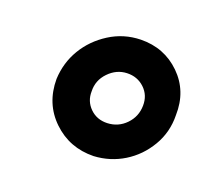

<svg xmlns="http://www.w3.org/2000/svg" viewBox="-47 -734 381 331"><g transform="rotate(15 143.0 -568.5)"><path d="M46 -573Q50 -603 67 -626.5Q84 -650 111 -664Q138 -678 169 -676Q212 -673 239 -641.5Q266 -610 261 -566Q259 -535 241.5 -510.5Q224 -486 198 -473Q172 -460 142 -461Q98 -464 70 -496Q42 -528 46 -573ZM150 -522Q170 -521 185 -534Q200 -547 202 -567Q204 -586 192 -599.5Q180 -613 161 -614Q142 -615 126.5 -601.5Q111 -588 110 -568Q108 -550 119.5 -536.5Q131 -523 150 -522Z"/></g></svg>

Font: Josefin Sans Thin SemiBold
Style: Italic
Weight: 600
Italic angle: -7°
Version: Version 2.000